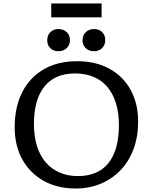

<svg xmlns="http://www.w3.org/2000/svg" viewBox="-20 -1064 874 1098"><path d="M412 14Q308 14 229.5 -30Q151 -74 107.5 -152.5Q64 -231 64 -336Q64 -452 107 -536.5Q150 -621 230 -667.5Q310 -714 422 -714Q527 -714 605.5 -671Q684 -628 727 -550Q770 -472 770 -368Q770 -283 744 -212.5Q718 -142 670 -91.5Q622 -41 556.5 -13.5Q491 14 412 14ZM425 -57Q482 -57 526 -75.5Q570 -94 599.5 -130.5Q629 -167 644.5 -221.5Q660 -276 660 -348Q660 -420 642.5 -475.5Q625 -531 592.5 -568.5Q560 -606 513.5 -625Q467 -644 408 -644Q352 -644 308.5 -625.5Q265 -607 235 -570.5Q205 -534 189.5 -480Q174 -426 174 -356Q174 -284 191.5 -228.5Q209 -173 242 -135Q275 -97 321.5 -77Q368 -57 425 -57ZM517 -771Q489 -771 470.5 -788.5Q452 -806 452 -834Q452 -862 470.5 -880Q489 -898 517 -898Q546 -898 564 -880.5Q582 -863 582 -835Q582 -807 564 -789Q546 -771 517 -771ZM314 -771Q286 -771 268 -788.5Q250 -806 250 -834Q250 -862 268 -880Q286 -898 314 -898Q343 -898 361.5 -880.5Q380 -863 380 -835Q380 -807 361.5 -789Q343 -771 314 -771ZM273 -965V-1044H561V-965Z"/></svg>

Font: Literata Variable Black
Style: Regular
Weight: 900
Designer: Latin by Veronika Burian and Jose Scaglione. Greek by Irene Vlachou. Cyrillic by Vera Evstafieva.
Foundry: TypeTogether
Version: Version 3.021